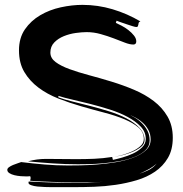

<svg xmlns="http://www.w3.org/2000/svg" viewBox="-20 -765 750 789"><path d="M10 -67Q10 -73 17 -78Q24 -83 33.5 -87Q43 -91 52.5 -94Q62 -97 67 -99Q115 -93 163 -89Q211 -85 259 -85Q277 -85 309 -85.5Q341 -86 379 -89Q417 -92 456 -98.5Q495 -105 527 -117Q559 -129 579 -147Q599 -165 599 -192Q599 -214 589.5 -231.5Q580 -249 564.5 -262.5Q549 -276 530 -285Q523 -289 515 -292Q523 -288 530 -284Q548 -274 562.5 -259.5Q577 -245 586 -227.5Q595 -210 595 -188Q595 -164 577.5 -147.5Q560 -131 532.5 -120Q505 -109 471.5 -103Q438 -97 405 -94Q372 -91 344 -90.5Q316 -90 300 -90Q249 -90 197.5 -93.5Q146 -97 95 -102Q113 -107 131.5 -109.5Q150 -112 169 -112Q201 -112 232 -111.5Q263 -111 294 -111Q331 -111 367 -112.5Q403 -114 441 -120L444 -108Q459 -111 482 -117.5Q505 -124 526.5 -134Q548 -144 563.5 -159Q579 -174 579 -194Q579 -223 558 -245Q537 -267 504.5 -284.5Q472 -302 431 -315Q390 -328 350.5 -338Q311 -348 276 -356Q241 -364 220 -371V-365Q241 -357 275 -348.5Q309 -340 348.5 -330Q388 -320 428 -307.5Q468 -295 500.5 -278Q533 -261 553.5 -239Q574 -217 574 -189Q574 -173 559 -161Q544 -149 523.5 -140.5Q503 -132 482 -127Q461 -122 450 -120Q463 -123 483.5 -128.5Q504 -134 523.5 -143Q543 -152 557 -164.5Q571 -177 571 -194Q571 -222 549 -241Q527 -260 491 -275Q455 -290 409 -302Q363 -314 314.5 -328Q266 -342 220 -360Q174 -378 138 -405Q102 -432 80 -469Q58 -506 58 -558Q58 -609 82.5 -644.5Q107 -680 145.5 -702.5Q184 -725 230 -735Q276 -745 319 -745Q382 -745 442.5 -727Q503 -709 557 -677Q551 -675 550 -671.5Q549 -668 548.5 -664Q548 -660 546.5 -657Q545 -654 540 -654Q536 -654 524.5 -657.5Q513 -661 500 -665.5Q487 -670 475 -674Q463 -678 459 -680L456 -671Q465 -667 479.5 -659.5Q494 -652 507.5 -641.5Q521 -631 530.5 -619Q540 -607 540 -595Q540 -582 528 -582Q513 -582 492.5 -590Q472 -598 447 -607.5Q422 -617 393.5 -625Q365 -633 336 -633Q317 -633 291.5 -629.5Q266 -626 242.5 -616.5Q219 -607 203 -590.5Q187 -574 187 -549Q187 -526 208.5 -510Q230 -494 265.5 -481Q301 -468 346 -456Q391 -444 438.5 -429.5Q486 -415 531 -396Q576 -377 611.5 -350Q647 -323 668.5 -286Q690 -249 690 -199Q690 -150 670 -116Q650 -82 617 -59.5Q584 -37 542 -24.5Q500 -12 455.5 -5.5Q411 1 367.5 2.5Q324 4 289 4H189Q180 4 164.5 3.5Q149 3 134 1.5Q119 0 108 -4Q97 -8 97 -14L98 -19Q139 -17 179 -15.5Q219 -14 260 -14Q298 -14 336 -14Q370 -15 404 -18Q387 -17 370 -16Q349 -16 329 -16H289Q195 -16 104 -22Q106 -30 106 -33Q106 -37 104 -41Q102 -41 98.5 -40.5Q95 -40 90 -40Q79 -40 65.5 -41Q52 -42 39.5 -45Q27 -48 18.5 -53.5Q10 -59 10 -67ZM624 -93Q607 -78 588 -68Q571 -59 553 -51Q571 -57 588 -65Q607 -73 624 -93Z"/></svg>

Font: Finger Paint
Style: Regular
Weight: 400
Designer: Ralph du Carrois
Foundry: Ralph du Carrois
Version: Version 1.002